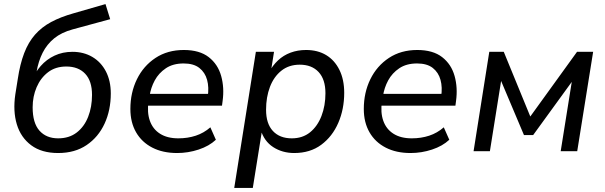

<svg xmlns="http://www.w3.org/2000/svg" viewBox="-20 -741 2966 941"><path d="M265 9Q184 9 133 -29Q82 -67 62.5 -131.5Q43 -196 55 -278L67 -353Q78 -427 98.5 -480.5Q119 -534 151.5 -571Q184 -608 230.5 -633Q277 -658 341 -676L497 -721L520 -647L336 -597Q281 -582 245.5 -553Q210 -524 189 -482.5Q168 -441 159 -388L152 -345H135Q151 -385 179.5 -417.5Q208 -450 247.5 -468.5Q287 -487 335 -487Q390 -487 432.5 -462Q475 -437 499 -391Q523 -345 523 -283Q523 -201 492.5 -135Q462 -69 404.5 -30Q347 9 265 9ZM265 -63Q319 -63 356 -91.5Q393 -120 412 -168.5Q431 -217 431 -276Q431 -344 397.5 -379.5Q364 -415 305 -415Q252 -415 215.5 -387Q179 -359 159.5 -313.5Q140 -268 140 -215Q140 -138 173.5 -100.5Q207 -63 265 -63Z M848 9Q778 9 726.5 -17.5Q675 -44 647 -92.5Q619 -141 619 -207Q619 -287 651 -352.5Q683 -418 742 -457Q801 -496 881 -496Q958 -496 1003 -461Q1048 -426 1064 -368.5Q1080 -311 1071 -246L1068 -223H690L698 -281H1016L998 -267Q1005 -313 995 -349.5Q985 -386 957 -408Q929 -430 880 -430Q828 -430 793 -406.5Q758 -383 738.5 -347Q719 -311 713 -270L708 -245Q700 -190 714.5 -149Q729 -108 764.5 -85.5Q800 -63 854 -63Q900 -63 939.5 -76Q979 -89 1011 -117L1038 -56Q1005 -25 953.5 -8Q902 9 848 9Z M1128 180 1234 -487H1323L1307 -386H1298Q1316 -420 1342.5 -445Q1369 -470 1404 -483Q1439 -496 1480 -496Q1537 -496 1578.5 -471Q1620 -446 1643.5 -398.5Q1667 -351 1667 -286Q1667 -206 1638 -139Q1609 -72 1554.5 -31.5Q1500 9 1422 9Q1364 9 1319 -20Q1274 -49 1257 -107H1265L1219 180ZM1410 -63Q1463 -63 1499.5 -92.5Q1536 -122 1555.5 -172.5Q1575 -223 1575 -284Q1575 -352 1541.5 -388Q1508 -424 1449 -424Q1396 -424 1359 -394.5Q1322 -365 1303 -315Q1284 -265 1284 -203Q1284 -135 1317.5 -99Q1351 -63 1410 -63Z M1992 9Q1922 9 1870.5 -17.5Q1819 -44 1791 -92.5Q1763 -141 1763 -207Q1763 -287 1795 -352.5Q1827 -418 1886 -457Q1945 -496 2025 -496Q2102 -496 2147 -461Q2192 -426 2208 -368.5Q2224 -311 2215 -246L2212 -223H1834L1842 -281H2160L2142 -267Q2149 -313 2139 -349.5Q2129 -386 2101 -408Q2073 -430 2024 -430Q1972 -430 1937 -406.5Q1902 -383 1882.5 -347Q1863 -311 1857 -270L1852 -245Q1844 -190 1858.5 -149Q1873 -108 1908.5 -85.5Q1944 -63 1998 -63Q2044 -63 2083.5 -76Q2123 -89 2155 -117L2182 -56Q2149 -25 2097.5 -8Q2046 9 1992 9Z M2301 0 2378 -487H2449L2579 -170L2808 -487H2887L2809 0H2728L2789 -382H2813L2593 -79H2548L2420 -382H2442L2381 0Z"/></svg>

Font: Nunito Sans 12pt Medium
Style: Italic
Weight: 500
Italic angle: -9°
Designer: Vernon Adams
Foundry: Vernon Adams
Version: Version 3.101;gftools[0.9.27]